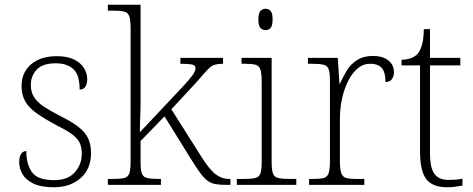

<svg xmlns="http://www.w3.org/2000/svg" viewBox="-20 -780 1997 810"><path d="M207 10Q152 10 120 -6Q88 -22 74.5 -46Q61 -70 61 -95Q61 -112 65 -122.5Q69 -133 76 -138Q83 -143 91 -143Q91 -87 115 -53.5Q139 -20 208 -20Q266 -20 295.5 -53Q325 -86 325 -131Q325 -156 317.5 -174.5Q310 -193 288 -210.5Q266 -228 223 -249Q167 -279 133.5 -303Q100 -327 85.5 -354Q71 -381 71 -418Q71 -474 111 -508.5Q151 -543 220 -543Q265 -543 293.5 -528.5Q322 -514 335 -491.5Q348 -469 348 -447Q348 -426 340 -414Q332 -402 316 -402Q316 -464 289.5 -488.5Q263 -513 215 -513Q160 -513 135 -486.5Q110 -460 110 -421Q110 -391 124.5 -369Q139 -347 167.5 -328.5Q196 -310 237 -289Q288 -264 315.5 -241Q343 -218 353.5 -192.5Q364 -167 364 -134Q364 -68 320.5 -29Q277 10 207 10Z M435 0V-25H453Q487 -25 503.5 -29Q520 -33 525.5 -48.5Q531 -64 531 -98V-659Q531 -695 525.5 -711Q520 -727 504.5 -731Q489 -735 461 -735H435V-760H573V-374Q573 -356 573 -336.5Q573 -317 572 -297Q571 -277 570.5 -258Q570 -239 570 -222L715 -376Q755 -418 774 -440Q793 -462 799 -473.5Q805 -485 805 -492Q805 -505 789.5 -508Q774 -511 741 -511V-536H921V-511Q901 -511 888 -507.5Q875 -504 865 -495Q855 -486 841 -470Q827 -454 805 -429L703 -319L830 -118Q864 -64 890 -44.5Q916 -25 948 -25H952V0H938Q910 0 891 -3Q872 -6 857 -16.5Q842 -27 826 -48.5Q810 -70 787 -107L674 -289L573 -185V-97Q573 -63 578.5 -48Q584 -33 601 -29Q618 -25 651 -25H659V0Z M979 0V-25H1006Q1040 -25 1056.5 -29Q1073 -33 1078.5 -48Q1084 -63 1084 -97V-435Q1084 -471 1078.5 -487Q1073 -503 1057.5 -507Q1042 -511 1014 -511H999V-536H1126V-98Q1126 -64 1131.5 -48.5Q1137 -33 1154 -29Q1171 -25 1204 -25H1230V0ZM1100 -653Q1087 -653 1078.5 -662.5Q1070 -672 1070 -698Q1070 -724 1078.5 -733.5Q1087 -743 1100 -743Q1114 -743 1122 -733.5Q1130 -724 1130 -698Q1130 -672 1122 -662.5Q1114 -653 1100 -653Z M1284 0V-25H1302Q1330 -25 1345.5 -29Q1361 -33 1366.5 -49.5Q1372 -66 1372 -101V-439Q1372 -473 1366.5 -488Q1361 -503 1344.5 -507Q1328 -511 1294 -511H1279V-536H1405L1412 -427H1414Q1427 -456 1443.5 -483Q1460 -510 1487 -527Q1514 -544 1553 -544Q1595 -544 1618.5 -525Q1642 -506 1642 -475Q1642 -459 1633.5 -446.5Q1625 -434 1606 -434Q1606 -463 1599 -479.5Q1592 -496 1577.5 -503.5Q1563 -511 1541 -511Q1512 -511 1488.5 -491Q1465 -471 1448.5 -438Q1432 -405 1423 -364Q1414 -323 1414 -280V-100Q1414 -65 1420 -49Q1426 -33 1441 -29Q1456 -25 1484 -25H1517V0Z M1867 10Q1805 10 1778.5 -24Q1752 -58 1752 -142V-504H1674V-528Q1695 -528 1712 -534Q1729 -540 1740 -551Q1751 -562 1759 -586.5Q1767 -611 1768 -657H1794V-536H1922V-504H1794V-134Q1794 -73 1812.5 -47Q1831 -21 1872 -21Q1889 -21 1902 -22Q1915 -23 1931 -26V3Q1915 6 1899 8Q1883 10 1867 10Z"/></svg>

Font: Noto Serif Thai ExtraLight
Style: Regular
Weight: 250
Version: Version 2.001